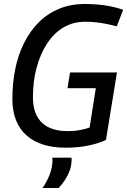

<svg xmlns="http://www.w3.org/2000/svg" viewBox="-20 -730 637 962"><path d="M308 10Q247 10 198 -5Q149 -20 114 -50.5Q79 -81 60.5 -127Q42 -173 42 -234Q42 -313 56.5 -384.5Q71 -456 101 -515.5Q131 -575 174.5 -618.5Q218 -662 276 -686Q334 -710 404 -710Q458 -710 506 -703Q554 -696 597 -681L565 -598Q539 -605 514 -610Q489 -615 463 -618Q437 -621 406 -621Q346 -621 298 -592.5Q250 -564 216 -512Q182 -460 163.5 -391.5Q145 -323 145 -242Q145 -197 157.5 -165Q170 -133 193 -112.5Q216 -92 248 -82.5Q280 -73 319 -73Q353 -73 381.5 -78.5Q410 -84 429 -91L460 -288H318L331 -367H566L511 -29Q476 -12 424 -1Q372 10 308 10ZM242 60H338Q339 66 339 71.5Q339 77 338 84Q336 108 327 130.5Q318 153 304.5 173Q291 193 274 212H193Q215 180 227 149.5Q239 119 242 90Q243 81 243 73.5Q243 66 242 60Z"/></svg>

Font: Georama ExtraCondensed Thin Medium
Style: Italic
Weight: 500
Italic angle: -9°
Version: Version 1.001